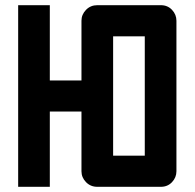

<svg xmlns="http://www.w3.org/2000/svg" viewBox="-20 -720 750 740"><path d="M355 0Q329 0 311.5 -18Q294 -36 294 -60V-290H172V0H50V-700H172V-410H294V-640Q294 -664 311.5 -682Q329 -700 355 -700H600Q626 -700 643 -682Q660 -664 660 -640V-60Q660 -36 643 -18Q626 0 600 0ZM416 -120H538V-580H416Z"/></svg>

Font: Tschichold
Style: Bold
Weight: 700
Designer: Peter Wiegel
Foundry: Peter Wiegel
Version: Version 1.000; ttfautohint (v1.3)